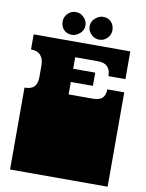

<svg xmlns="http://www.w3.org/2000/svg" viewBox="-94 -936 764 1002"><g transform="rotate(10 288.0 -434.5)"><path d="M30 -171V-172Q30 -185 30 -191Q30 -197 30 -209V-260Q30 -269 30 -273.5Q30 -278 30 -282.5Q30 -287 30 -296V-297Q30 -310 30 -316Q30 -322 30 -334V-434Q66 -434 81.5 -451Q97 -468 97 -500V-564Q97 -597 80.5 -616.5Q64 -636 29 -636V-716H541V-569H451Q451 -636 384 -636H263V-575H380V-505H263V-439H390Q426 -439 441.5 -454Q457 -469 457 -500H547V-334Q547 -321 547 -315Q547 -309 547 -297V-296Q547 -287 547 -282.5Q547 -278 547 -273.5Q547 -269 547 -260V-209Q547 -196 547 -190Q547 -184 547 -172V-171Q547 -162 547 -157.5Q547 -153 547 -148.5Q547 -144 547 -135V0H30V-135Q30 -144 30 -148.5Q30 -153 30 -157.5Q30 -162 30 -171ZM309 -808Q309 -835 329.5 -852Q350 -869 370 -869Q398 -869 414 -851.5Q430 -834 430 -808Q430 -784 412.5 -766Q395 -748 369 -748Q345 -748 327 -766.5Q309 -785 309 -808ZM166 -809Q166 -833 183.5 -851Q201 -869 227 -869Q251 -869 269 -850.5Q287 -832 287 -809Q287 -782 266.5 -765Q246 -748 226 -748Q198 -748 182 -765.5Q166 -783 166 -809Z"/></g></svg>

Font: Danfo
Style: Regular
Weight: 400
Version: Version 1.000;Glyphs 3.2 (3236)